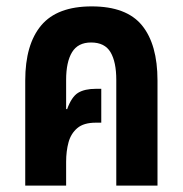

<svg xmlns="http://www.w3.org/2000/svg" viewBox="-20 -581 572 601"><path d="M59 0V-329Q59 -442 109 -501.5Q159 -561 267 -561Q376 -561 424.5 -501.5Q473 -442 473 -329V0H344V-331Q344 -387 326 -417.5Q308 -448 265 -448Q224 -448 205.5 -417.5Q187 -387 187 -331V-240L190 -239Q204 -278 224.5 -290.5Q245 -303 280 -303H297V-197H280Q242 -197 222 -180Q202 -163 194.5 -135.5Q187 -108 187 -74V0Z"/></svg>

Font: Noto Sans Thai ExtCond
Style: Bold
Weight: 700
Width: 2
Designer: Monotype Design Team
Foundry: Monotype Imaging Inc.
Version: Version 2.002; ttfautohint (v1.8.4.7-5d5b)